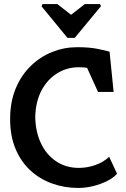

<svg xmlns="http://www.w3.org/2000/svg" viewBox="-20 -924 622 948"><path d="M190 -904H263L331 -851L399 -904H473L479 -894L349 -737H313L185 -893ZM366 4Q298 4 237 -18Q176 -40 129.5 -83Q83 -126 56.5 -189.5Q30 -253 30 -336Q30 -421 57.5 -487Q85 -553 132 -598.5Q179 -644 238 -667.5Q297 -691 361 -691Q422 -691 463 -682.5Q504 -674 521 -669L541 -470H464L410 -589Q403 -590 395 -591Q387 -592 369 -592Q310 -592 261.5 -561.5Q213 -531 184.5 -476.5Q156 -422 154 -348Q155 -275 181.5 -218Q208 -161 256.5 -128Q305 -95 370 -95Q410 -95 450.5 -109Q491 -123 519 -150L558 -66Q540 -46 509.5 -30.5Q479 -15 441.5 -5.5Q404 4 366 4Z"/></svg>

Font: Kreon Light SemiBold
Style: Regular
Weight: 600
Version: Version 2.002